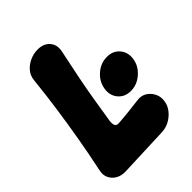

<svg xmlns="http://www.w3.org/2000/svg" viewBox="-204 -791 914 914"><g transform="rotate(-45 253.0 -333.5)"><path d="M388 -233Q347 -233 323.5 -261.5Q300 -290 307 -331Q314 -372 347 -400.5Q380 -429 422 -429Q463 -429 486.5 -400.5Q510 -372 503 -331Q499 -304 481.5 -281.5Q464 -259 440 -246Q416 -233 388 -233ZM99 20Q72 21 51 9.5Q30 -2 19.5 -23Q9 -44 15 -71Q35 -166 49.5 -250Q64 -334 76 -417.5Q88 -501 98 -596Q101 -624 118 -644Q135 -664 160.5 -675.5Q186 -687 213 -687Q254 -687 275.5 -661.5Q297 -636 288 -596Q272 -521 259.5 -458.5Q247 -396 237 -336Q227 -276 216 -206Q213 -185 218.5 -174Q224 -163 245 -166Q276 -168 311 -172Q346 -176 378 -180Q408 -184 429 -170Q450 -156 460.5 -133Q471 -110 466 -84Q463 -61 446.5 -39.5Q430 -18 405.5 -4.5Q381 9 352 10Z"/></g></svg>

Font: Winky Sans ExtraBold
Style: Italic
Weight: 800
Italic angle: -8.97852°
Designer: Simon Atzbach
Foundry: typofactur
Version: Version 1.205